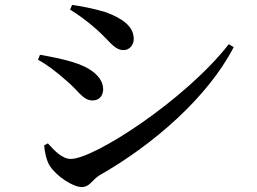

<svg xmlns="http://www.w3.org/2000/svg" viewBox="-20 -746 1040 778"><path d="M312 12C343 12 355 -18 382 -35C602 -160 822 -352 927 -555L907 -567C733 -343 362 -102 267 -102C230 -102 198 -139 174 -165L159 -157C160 -136 168 -93 183 -72C209 -33 274 12 312 12ZM355 -339C387 -339 398 -364 398 -384C398 -436 343 -474 276 -494C226 -509 187 -516 142 -524L134 -504C169 -485 205 -458 248 -420C297 -380 315 -339 355 -339ZM481 -543C505 -543 522 -564 522 -588C522 -639 476 -672 407 -697C354 -713 307 -721 272 -726L264 -707C295 -688 333 -661 370 -628C423 -582 442 -543 481 -543Z"/></svg>

Font: GenKiMin2 TW SB
Style: Regular
Weight: 600
Version: Version 2.100;PS 2.1;hotconv 16.6.51;makeotf.lib2.5.65220 DE